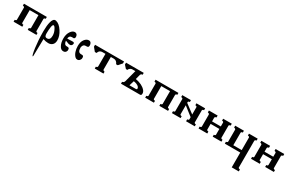

<svg xmlns="http://www.w3.org/2000/svg" viewBox="177 -2020 6008 4005"><g transform="rotate(30 3180.5 -17.5)"><path d="M49.8 -45.9Q64.5 -45.9 77.1 -52.2Q89.8 -58.6 89.8 -69.3V-361.3Q89.8 -373 77.1 -379.9Q64.5 -386.7 49.8 -386.7V-432.6H600.6V-386.7Q566.4 -386.7 560.5 -362.3V-69.3Q564.5 -45.9 600.6 -45.9V0H390.6V-45.9Q405.3 -45.9 417.5 -52.2Q429.7 -58.6 430.7 -69.3V-377H219.7V-69.3Q222.7 -45.9 259.8 -45.9V0H49.8Z M826.2 -46.9Q902.3 -46.9 902.3 -149.4V-159.2Q901.4 -226.6 866.2 -292Q853.5 -319.3 837.9 -336.9Q820.3 -353.5 811.5 -353.5Q788.1 -353.5 777.3 -289.1Q766.6 -224.6 766.6 -130.9Q766.6 -89.8 779.3 -68.4Q792 -46.9 826.2 -46.9ZM771.5 2 763.7 411.1V412.1Q760.7 426.8 755.9 426.8Q747.1 426.8 735.4 380.9Q710 274.4 695.3 80.1Q687.5 -7.8 687.5 -143.1Q687.5 -278.3 710 -362.3Q721.7 -410.2 741.2 -434.6Q759.8 -461.9 790 -461.9Q795.9 -461.9 807.6 -460Q895.5 -438.5 965.8 -328.1Q1035.2 -221.7 1035.2 -119.1Q1035.2 -48.8 997.6 -11.2Q960 26.4 897 26.4Q834 26.4 771.5 2Z M1193.4 -201.2Q1204.1 -109.4 1264.6 -109.4H1281.2Q1308.6 -109.4 1319.3 -98.6Q1330.1 -87.9 1330.1 -59.6L1329.1 -40Q1313.5 17.6 1253.4 17.6Q1193.4 17.6 1159.2 -51.8Q1123 -117.2 1123 -219.7Q1123 -322.3 1171.9 -391.6Q1194.3 -422.9 1218.8 -437.5Q1243.2 -452.1 1267.1 -452.1Q1291 -452.1 1309.1 -437.5Q1327.1 -422.9 1331.1 -402.3Q1335.9 -391.6 1335.9 -376Q1335.9 -341.8 1311.5 -329.1H1265.6Q1231.4 -329.1 1215.8 -312Q1200.2 -294.9 1193.4 -259.8Q1193.4 -254.9 1210 -254.9L1252.9 -255.9Q1269.5 -257.8 1301.8 -257.8H1324.2Q1364.3 -257.8 1364.3 -231Q1364.3 -204.1 1347.7 -186.5Q1331.1 -168.9 1310.5 -168.9Q1290 -168.9 1274.9 -172.9Q1259.8 -176.8 1241.2 -185.5Q1206.1 -201.2 1199.2 -201.2Z M1625 -315.4H1604.5Q1542 -315.4 1529.3 -236.3V-227.5Q1529.3 -116.2 1604.5 -116.2Q1627.9 -116.2 1639.6 -114.7Q1651.4 -113.3 1661.6 -103.5Q1671.9 -93.8 1671.9 -62.5Q1671.9 -31.2 1656.2 -14.6Q1634.8 21.5 1591.8 21.5Q1563.5 21.5 1542 0Q1504.9 -35.2 1483.4 -97.7Q1461.9 -160.2 1461.9 -232.4Q1461.9 -334 1506.8 -391.6Q1551.8 -449.2 1606.4 -449.2Q1639.6 -449.2 1657.2 -424.8Q1674.8 -400.4 1674.8 -367.7Q1674.8 -335 1663.1 -325.2Q1651.4 -315.4 1625 -315.4Z M2004.9 -45.9Q2042 -45.9 2044.9 -78.1V-377H1973.6Q1907.2 -377 1883.8 -322.3L1874 -299.8H1834L1762.7 -386.7V-432.6H2460.9V-386.7L2385.7 -299.8H2345.7Q2315.4 -377 2247.1 -377H2174.8V-79.1Q2174.8 -64.5 2186.5 -55.2Q2198.2 -45.9 2214.8 -45.9V0H2004.9Z M3098.6 -120.1Q3128.9 -86.9 3128.9 -43.5Q3128.9 0 3094.7 0H2636.7V-45.9Q2674.8 -45.9 2689.5 -90.8L2765.6 -377H2694.3Q2652.3 -377 2620.1 -338.9Q2610.4 -328.1 2609.4 -315.4H2573.2L2508.8 -386.7V-432.6H2934.6V-386.7Q2914.1 -386.7 2905.3 -380.9Q2896.5 -375 2887.7 -361.3L2855.5 -239.3Q3023.4 -209 3098.6 -120.1ZM2955.1 -59.6Q2987.3 -59.6 2987.3 -78.1Q2987.3 -130.9 2913.1 -160.2Q2887.7 -170.9 2842.8 -178.7L2806.6 -59.6Z M3219.7 -45.9Q3234.4 -45.9 3247.1 -52.2Q3259.8 -58.6 3259.8 -69.3V-361.3Q3259.8 -373 3247.1 -379.9Q3234.4 -386.7 3219.7 -386.7V-432.6H3770.5V-386.7Q3736.3 -386.7 3730.5 -362.3V-69.3Q3734.4 -45.9 3770.5 -45.9V0H3560.5V-45.9Q3575.2 -45.9 3587.4 -52.2Q3599.6 -58.6 3600.6 -69.3V-377H3389.6V-69.3Q3392.6 -45.9 3429.7 -45.9V0H3219.7Z M4244.1 -361.3Q4244.1 -373 4231.9 -379.9Q4219.7 -386.7 4204.1 -386.7V-432.6H4414.1V-386.7Q4379.9 -386.7 4374 -362.3V-70.3Q4377.9 -45.9 4414.1 -45.9V0H4204.1V-45.9Q4218.8 -45.9 4231.4 -51.8Q4244.1 -57.6 4244.1 -70.3V-121.1L4032.2 -286.1V-69.3Q4035.2 -45.9 4072.3 -45.9V0H3863.3V-45.9Q3877.9 -45.9 3891.1 -52.2Q3904.3 -58.6 3904.3 -69.3V-361.3Q3904.3 -373 3891.1 -379.9Q3877.9 -386.7 3863.3 -386.7V-432.6H4072.3V-386.7Q4032.2 -386.7 4032.2 -361.3V-344.7L4244.1 -186.5Z M5055.7 -386.7Q5041 -386.7 5028.3 -379.9Q5015.6 -373 5015.6 -360.4V-69.3Q5016.6 -58.6 5029.3 -52.2Q5042 -45.9 5055.7 -45.9V0H4845.7V-45.9Q4882.8 -45.9 4885.7 -69.3V-209H4674.8V-69.3Q4675.8 -58.6 4688.5 -52.2Q4701.2 -45.9 4714.8 -45.9V0H4504.9V-45.9Q4542 -45.9 4544.9 -69.3V-356.4Q4544.9 -370.1 4533.2 -377.9Q4521.5 -385.7 4504.9 -386.7V-432.6H4714.8V-386.7Q4707 -386.7 4690.4 -379.9Q4674.8 -371.1 4674.8 -356.4V-268.6H4885.7V-360.4Q4885.7 -384.8 4847.7 -386.7V-432.6H5055.7Z M5679.7 -386.7Q5666 -386.7 5652.8 -378.9Q5639.6 -371.1 5639.6 -358.4V286.1Q5639.6 295.9 5652.8 302.2Q5666 308.6 5679.7 308.6V356.4H5509.8V0H5137.7V-45.9Q5150.4 -45.9 5164.1 -53.2Q5177.7 -60.5 5177.7 -72.3V-358.4Q5177.7 -371.1 5165 -378.9Q5152.3 -386.7 5137.7 -386.7V-432.6H5347.7V-386.7Q5307.6 -386.7 5307.6 -358.4V-59.6H5509.8V-358.4Q5509.8 -384.8 5469.7 -386.7V-432.6H5679.7Z M6319.3 -386.7Q6304.7 -386.7 6292 -379.9Q6279.3 -373 6279.3 -360.4V-69.3Q6280.3 -58.6 6293 -52.2Q6305.7 -45.9 6319.3 -45.9V0H6109.4V-45.9Q6146.5 -45.9 6149.4 -69.3V-209H5938.5V-69.3Q5939.5 -58.6 5952.1 -52.2Q5964.8 -45.9 5978.5 -45.9V0H5768.6V-45.9Q5805.7 -45.9 5808.6 -69.3V-356.4Q5808.6 -370.1 5796.9 -377.9Q5785.2 -385.7 5768.6 -386.7V-432.6H5978.5V-386.7Q5970.7 -386.7 5954.1 -379.9Q5938.5 -371.1 5938.5 -356.4V-268.6H6149.4V-360.4Q6149.4 -384.8 6111.3 -386.7V-432.6H6319.3Z"/></g></svg>

Font: Menaion Unicode
Style: Regular
Weight: 400
Designer: Aleksandr Andreev
Foundry: Ponomar Technologies, Inc.
Version: 2.0